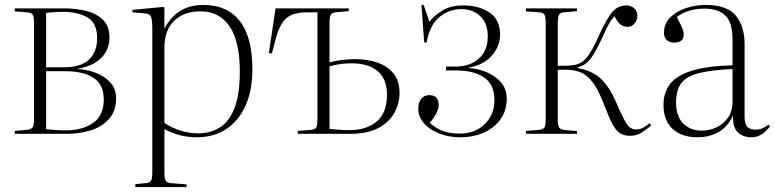

<svg xmlns="http://www.w3.org/2000/svg" viewBox="-20 -543 3144 779"><path d="M40 0V-12L88 -16Q107 -18 112.5 -26.5Q118 -35 118 -57V-452Q118 -475 112.5 -483.5Q107 -492 88 -493L40 -497V-509H240Q288 -509 330 -498.5Q372 -488 398 -462.5Q424 -437 424 -391Q424 -342 391.5 -308.5Q359 -275 295 -264V-263Q333 -261 368.5 -247.5Q404 -234 427.5 -208.5Q451 -183 451 -144Q451 -92 422 -60Q393 -28 347.5 -14Q302 0 251 0ZM167 -270H239Q308 -270 341 -301Q374 -332 374 -388Q374 -450 334.5 -472.5Q295 -495 235 -495Q219 -495 203 -494Q187 -493 167 -491ZM246 -14Q315 -14 358 -44.5Q401 -75 401 -139Q401 -200 359.5 -227Q318 -254 247 -254H167V-19Q188 -17 206 -15.5Q224 -14 246 -14Z M529 216V204L572 200Q588 198 593 190Q598 182 598 156V-427Q598 -465 592 -476.5Q586 -488 565 -489L517 -493L518 -503L643 -515L647 -511V-428H648Q698 -523 805 -523Q902 -523 953 -457.5Q1004 -392 1004 -261Q1004 -176 976 -114Q948 -52 897.5 -19Q847 14 778 14Q744 14 712 6Q680 -2 647 -19V157Q647 179 651.5 188.5Q656 198 672 200L737 205V216ZM785 -2Q835 -2 873 -26.5Q911 -51 932 -106Q953 -161 953 -253Q953 -375 911.5 -436Q870 -497 793 -497Q727 -497 687 -459Q647 -421 647 -349V-44Q712 -2 785 -2Z M1188 0V-12L1242 -16Q1258 -18 1263 -26Q1268 -34 1268 -60V-493H1227Q1168 -493 1141 -468.5Q1114 -444 1098 -383L1083 -326L1071 -328L1098 -509H1395V-498L1342 -493Q1327 -492 1322 -483Q1317 -474 1317 -450V-290Q1367 -303 1421 -303Q1470 -303 1511 -289Q1552 -275 1576.5 -245Q1601 -215 1601 -166Q1601 -123 1580 -85Q1559 -47 1515 -23.5Q1471 0 1401 0ZM1398 -15Q1466 -15 1508 -49.5Q1550 -84 1550 -159Q1550 -223 1512 -254.5Q1474 -286 1407 -286Q1378 -286 1357 -282.5Q1336 -279 1317 -274V-20Q1340 -18 1358 -16.5Q1376 -15 1398 -15Z M1847 14Q1802 14 1763 -1Q1724 -16 1700.5 -42.5Q1677 -69 1677 -101Q1677 -127 1689 -142Q1701 -157 1721 -157Q1743 -157 1751.5 -145.5Q1760 -134 1760 -118Q1760 -102 1750 -82.5Q1740 -63 1724 -45Q1744 -25 1773 -13Q1802 -1 1844 -1Q1908 -1 1947 -39.5Q1986 -78 1986 -137Q1986 -200 1944.5 -228.5Q1903 -257 1832 -257H1790V-273H1830Q1886 -273 1922.5 -305Q1959 -337 1959 -395Q1959 -448 1929 -477Q1899 -506 1852 -506Q1802 -506 1763 -474Q1724 -442 1711 -371H1701L1690 -523H1699L1722 -455Q1742 -480 1775 -500.5Q1808 -521 1860 -521Q1922 -521 1965.5 -492.5Q2009 -464 2009 -402Q2009 -356 1975.5 -317.5Q1942 -279 1880 -268V-267Q1918 -265 1953.5 -250.5Q1989 -236 2012.5 -209Q2036 -182 2036 -143Q2036 -95 2011.5 -60Q1987 -25 1944 -5.5Q1901 14 1847 14Z M2536 8Q2513 8 2496.5 -2Q2480 -12 2466 -37.5Q2452 -63 2435 -108Q2423 -141 2407.5 -172Q2392 -203 2370.5 -225.5Q2349 -248 2319 -255Q2300 -260 2283 -260Q2266 -260 2243 -260V-59Q2243 -35 2248 -26.5Q2253 -18 2268 -16L2321 -11V0H2114V-12L2168 -16Q2184 -18 2189 -26Q2194 -34 2194 -60V-449Q2194 -475 2189 -483.5Q2184 -492 2168 -493L2114 -497V-509H2321V-498L2268 -493Q2253 -492 2248 -483Q2243 -474 2243 -450V-276Q2266 -276 2282 -276.5Q2298 -277 2314 -280Q2344 -286 2365.5 -316Q2387 -346 2406 -390Q2432 -449 2457 -485Q2482 -521 2521 -521Q2538 -521 2552 -510.5Q2566 -500 2566 -479Q2566 -460 2554 -447Q2542 -434 2527 -434Q2508 -434 2495 -446Q2482 -458 2474 -477Q2462 -467 2450.5 -446Q2439 -425 2427 -398Q2402 -342 2380.5 -310.5Q2359 -279 2323 -269V-267Q2384 -256 2419 -222.5Q2454 -189 2482 -123Q2507 -65 2522 -41.5Q2537 -18 2561 -18Q2578 -18 2591.5 -26Q2605 -34 2615 -43L2622 -34Q2603 -17 2582.5 -4.5Q2562 8 2536 8Z M2810 14Q2746 14 2709 -20Q2672 -54 2672 -118Q2672 -167 2698 -201.5Q2724 -236 2785 -255.5Q2846 -275 2952 -278V-383Q2952 -453 2922.5 -480.5Q2893 -508 2839 -508Q2803 -508 2775 -499Q2747 -490 2726 -474Q2743 -442 2748.5 -428.5Q2754 -415 2754 -403Q2754 -370 2714 -370Q2697 -370 2685.5 -380.5Q2674 -391 2674 -410Q2674 -448 2700 -473Q2726 -498 2764.5 -510.5Q2803 -523 2842 -523Q2930 -523 2965.5 -479.5Q3001 -436 3001 -365V-69Q3001 -41 3012 -29Q3023 -17 3044 -17Q3061 -17 3074.5 -23Q3088 -29 3098 -37L3104 -30Q3089 -10 3070.5 2Q3052 14 3028 14Q2996 14 2974.5 -5Q2953 -24 2954 -73Q2929 -24 2891.5 -5Q2854 14 2810 14ZM2827 -13Q2858 -13 2886.5 -26Q2915 -39 2933.5 -65.5Q2952 -92 2952 -131V-263Q2867 -259 2816.5 -246.5Q2766 -234 2744.5 -206Q2723 -178 2723 -126Q2723 -71 2752 -42Q2781 -13 2827 -13Z"/></svg>

Font: Display Extralight
Style: Regular
Weight: 200
Designer: Latin by Veronika Burian and Jose Scaglione. Greek by Irene Vlachou. Cyrillic by Vera Evstafieva.
Foundry: TypeTogether
Version: Version 3.002